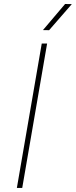

<svg xmlns="http://www.w3.org/2000/svg" viewBox="-20 -925 373 945"><path d="M89.4 0H63L185.5 -710.9H211.9ZM300.3 -905.3 333.5 -904.8 221.7 -776.4 191.4 -776.9Z"/></svg>

Font: Roboto Thin
Style: Italic
Weight: 250
Italic angle: -12°
Designer: Google
Version: Version 2.134; 2016